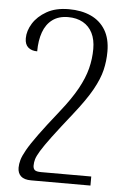

<svg xmlns="http://www.w3.org/2000/svg" viewBox="-54 -540 563 845"><g transform="rotate(5 227.5 -117.5)"><path d="M216 -500Q272 -500 313.5 -481Q355 -462 378 -424Q401 -386 401 -329Q401 -287 391.5 -247Q382 -207 355 -158.5Q328 -110 274 -42Q220 26 189 67.5Q158 109 143.5 133Q129 157 125 171Q121 185 121 199Q121 212 128 218.5Q135 225 157 225H378V265H116Q85 265 70.5 251.5Q56 238 56 214Q56 198 61 180Q66 162 81.5 134.5Q97 107 129 63Q161 19 216 -50Q263 -109 289.5 -157Q316 -205 327 -248Q338 -291 338 -335Q338 -376 323.5 -405Q309 -434 281.5 -449.5Q254 -465 216 -465Q174 -465 146.5 -444.5Q119 -424 106 -387.5Q93 -351 93 -303Q68 -303 53 -316Q38 -329 38 -356Q38 -389 58.5 -422Q79 -455 118.5 -477.5Q158 -500 216 -500Z"/></g></svg>

Font: Noto Serif Armenian Light
Style: Regular
Weight: 300
Version: Version 2.007